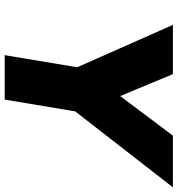

<svg xmlns="http://www.w3.org/2000/svg" viewBox="10 -750 740 799"><g transform="rotate(90 379.5 -350.0)"><path d="M438 -287 257 -318 544 -700H759ZM209 0 265 -336H450L394 0ZM266 -287 83 -700H288L447 -318Z"/></g></svg>

Font: Figtree Light Black
Style: Italic
Weight: 900
Italic angle: -9.5°
Version: Version 2.000